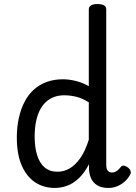

<svg xmlns="http://www.w3.org/2000/svg" viewBox="-20 -910 671 947"><path d="M251 17Q195 17 153 -11Q111 -39 87 -94Q63 -149 63 -232Q63 -284 73 -328.5Q83 -373 101.5 -408.5Q120 -444 147.5 -468.5Q175 -493 211 -506Q247 -519 290 -519Q321 -519 354.5 -510.5Q388 -502 418 -485V-864Q418 -877 429 -883.5Q440 -890 461 -890Q483 -890 493.5 -883.5Q504 -877 504 -864V-99Q504 -77 511.5 -68Q519 -59 533 -59Q541 -59 548.5 -62.5Q556 -66 563 -72.5Q570 -79 578 -89Q585 -95 594 -92.5Q603 -90 612 -83Q622 -75 624.5 -65Q627 -55 621 -47Q610 -27 593.5 -13Q577 1 557 9Q537 17 515 17Q479 17 458 3Q437 -11 428 -33Q419 -55 419 -81Q419 -86 419 -90.5Q419 -95 419 -100Q395 -55 367.5 -29.5Q340 -4 310 6.5Q280 17 251 17ZM151 -235Q151 -184 163 -145Q175 -106 200 -84.5Q225 -63 263 -63Q295 -63 323 -79Q351 -95 375.5 -129.5Q400 -164 418 -221V-405Q387 -425 357 -432.5Q327 -440 297 -440Q270 -440 247.5 -432Q225 -424 207 -407.5Q189 -391 176.5 -366.5Q164 -342 157.5 -309.5Q151 -277 151 -235Z"/></svg>

Font: Playwrite IT Moderna
Style: Regular
Weight: 400
Designer: Veronika Burian, José Scaglione
Foundry: TypeTogether
Version: Version 1.002